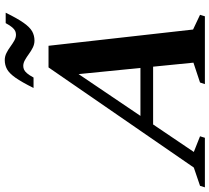

<svg xmlns="http://www.w3.org/2000/svg" viewBox="-128 -844 902 827"><g transform="rotate(-90 323.5 -431.0)"><path d="M168.6 -223 186.8 -277.6H509.2L491 -223ZM609.3 -50.9 672.7 -20.9 666.3 0H374.3L381.1 -20.9L466.6 -49.3L413.6 -581L444.1 -583.6L82 -47.7L149.5 -20.9L143 0H-70.4L-63.9 -20.9L14.8 -47.7L446.1 -673.5H539.3ZM681.8 -858Q656.9 -807.2 637.9 -780.4Q618.9 -753.7 601.1 -743.8Q583.2 -734 561.8 -734Q546 -734 531.5 -741.2Q517 -748.4 503.8 -758.2Q490.6 -767.9 477.8 -775.1Q464.9 -782.3 452.5 -782.3Q444.3 -782.3 436.7 -779Q429 -775.6 420.9 -766.2Q412.8 -756.8 402.5 -738H357.6Q382.8 -788.8 401.6 -815.6Q420.5 -842.3 438.3 -852.2Q456.2 -862 477.6 -862Q493.4 -862 507.9 -854.8Q522.4 -847.6 535.6 -837.8Q548.8 -828.1 561.6 -820.9Q574.4 -813.7 586.9 -813.7Q595.4 -813.7 602.9 -817Q610.4 -820.4 618.7 -830Q627.1 -839.7 636.9 -858Z"/></g></svg>

Font: Newsreader Text
Style: Italic
Weight: 400
Italic angle: -17°
Designer: Hugues Gentile
Foundry: Production Type
Version: Version 1.001